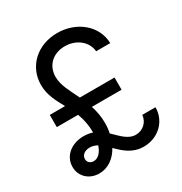

<svg xmlns="http://www.w3.org/2000/svg" viewBox="-168 -834 917 968"><g transform="rotate(-30 290.0 -350.0)"><path d="M63 -300H187C201 -262 208 -226 208 -185C192 -190 175 -193 156 -193C84 -193 31 -148 31 -86C31 -31 74 10 133 10C183 10 226 -20 253 -69C289 -33 329 5 395 5C479 5 544 -57 544 -138H467C464 -97 430 -67 390 -67C345 -67 315 -104 278 -139C282 -157 284 -177 284 -197C284 -236 277 -269 267 -300H440V-371H238C212 -426 184 -472 184 -522C184 -588 232 -633 301 -633C368 -633 421 -590 426 -532H508C506 -633 416 -710 301 -710C185 -710 100 -631 100 -523C100 -464 126 -419 152 -371H63ZM139 -58C119 -58 105 -71 105 -89C105 -112 125 -128 155 -128C171 -128 185 -123 198 -116C186 -80 165 -58 139 -58Z"/></g></svg>

Font: CommitMono-dimboump
Style: Regular
Weight: 400
Monospace: yes
Designer: Eigil Nikolajsen
Foundry: Eigil Nikolajsen
Version: Version 1.143